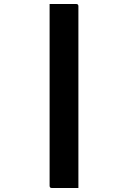

<svg xmlns="http://www.w3.org/2000/svg" viewBox="-20 -780 640 960"><path d="M228 -760H361Q372 -760 372 -749V160H239Q228 160 228 149Z"/></svg>

Font: Recursive Mn Lnr St
Style: Bold
Weight: 700
Monospace: yes
Version: Version 1.079;hotconv 1.0.112;makeotfexe 2.5.65598; ttfautoh